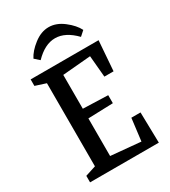

<svg xmlns="http://www.w3.org/2000/svg" viewBox="-192 -880 860 974"><g transform="rotate(-30 237.5 -393.5)"><path d="M134.8 -662.1 106.9 -687Q124.5 -722.2 166.5 -754.6Q208.5 -787.1 252.9 -787.1Q297.4 -787.1 339.4 -754.6Q381.3 -722.2 398.9 -687L371.1 -662.1Q313 -722.2 252.9 -722.2Q192.9 -722.2 134.8 -662.1ZM42 0V-38.1L104 -58.1V-544.9L42 -564.9V-603H439.9L426.8 -428.2H373L361.8 -554.2L196.8 -540V-341.8L342.8 -336.9V-290L196.8 -285.2V-64.9L371.1 -48.8L387.2 -179.2H440.9L444.8 0Z"/></g></svg>

Font: Grenze
Style: Regular
Weight: 400
Designer: Renata Polastri
Foundry: Omnibus-Type
Version: Version 1.002;PS 001.002;hotconv 1.0.88;makeotf.lib2.5.64775